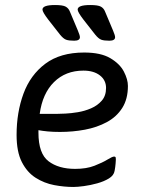

<svg xmlns="http://www.w3.org/2000/svg" viewBox="-20 -738 579 764"><path d="M275 -576Q254 -576 243 -580Q232 -584 219 -600L172 -660Q149 -690 149 -700Q149 -718 199 -718Q230 -718 241.5 -711.5Q253 -705 258 -692L290 -616Q298 -597 298 -590Q298 -576 275 -576ZM415 -576Q394 -576 383 -580Q372 -584 359 -600L312 -660Q289 -690 289 -700Q289 -718 339 -718Q370 -718 381.5 -711.5Q393 -705 398 -692L430 -616Q438 -597 438 -590Q438 -576 415 -576ZM315 -529Q381 -529 419 -506.5Q457 -484 473 -453Q489 -422 489 -396Q489 -344 466.5 -308.5Q444 -273 405 -252Q366 -231 318 -222Q270 -213 219 -213Q191 -213 170 -215Q149 -217 133 -220V-210Q133 -127 173 -96.5Q213 -66 279 -66Q324 -66 356 -78.5Q388 -91 407.5 -103Q427 -115 434 -115Q437 -115 439 -113.5Q441 -112 441 -103Q441 -101 440 -87.5Q439 -74 436 -58Q433 -40 413.5 -28Q394 -16 367 -8.5Q340 -1 314 2.5Q288 6 272 6Q235 6 195.5 -1.5Q156 -9 122 -30.5Q88 -52 67 -93Q46 -134 46 -201Q46 -291 73.5 -365.5Q101 -440 160.5 -484.5Q220 -529 315 -529ZM312 -457Q241 -457 195 -411.5Q149 -366 138 -285H209Q218 -285 240 -286Q262 -287 289.5 -291.5Q317 -296 342.5 -307Q368 -318 385 -337.5Q402 -357 402 -388Q402 -419 377.5 -438Q353 -457 312 -457Z"/></svg>

Font: Asap
Style: Italic
Weight: 400
Italic angle: -6°
Designer: Pablo Cosgaya
Foundry: Omnibus-Type
Version: Version 3.001; ttfautohint (v1.8.3)